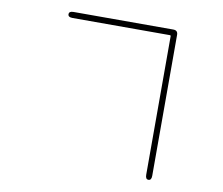

<svg xmlns="http://www.w3.org/2000/svg" viewBox="-85 -856 1170 1006"><g transform="rotate(10 500.0 -353.0)"><path d="M766 46Q750 46 750 22V-715Q750 -720 745 -720H227Q203 -720 203 -736Q203 -752 227 -752H758Q782 -752 782 -728V22Q782 46 766 46Z"/></g></svg>

Font: Resource Han Rounded KR ExtraLight
Style: Regular
Weight: 250
Designer: Cyano Hao (round all glyphs); Ryoko NISHIZUKA 西塚涼子 (kana, bopomofo & ideographs); Paul D. Hunt (Latin, Greek & Cyrillic)
Foundry: Cyano Hao
Version: 0.990